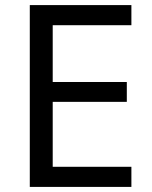

<svg xmlns="http://www.w3.org/2000/svg" viewBox="-20 -734 596 754"><path d="M496 0H97V-714H496V-635H187V-412H478V-334H187V-79H496Z"/></svg>

Font: Noto Sans Gunjala Gondi
Style: Regular
Weight: 400
Designer: Ek Type
Foundry: Ek Type
Version: Version 1.004